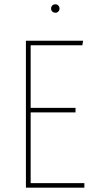

<svg xmlns="http://www.w3.org/2000/svg" viewBox="-20 -870 447 890"><path d="M236.8 -850.1Q245.1 -850.1 250.5 -844.2Q255.9 -838.4 255.9 -830.1Q255.9 -822.3 250.5 -816.7Q245.1 -811 236.8 -811Q228 -811 222.4 -816.7Q216.8 -822.3 216.8 -830.1Q216.8 -838.9 222.4 -844.5Q228 -850.1 236.8 -850.1ZM365.2 -681.2 361.8 -660.2H122.1V-370.1H330.1V-349.1H122.1V-21H371.1V0H100.1V-681.2Z"/></svg>

Font: Fira Sans Compressed Thin
Style: Regular
Weight: 100
Width: 1
Designer: Carrois Corporate & Edenspiekermann AG
Foundry: Carrois Corporate GbR & Edenspiekermann AG
Version: Version 4.203;PS 004.203;hotconv 1.0.88;makeotf.lib2.5.64775